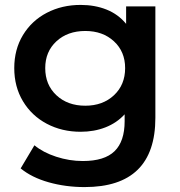

<svg xmlns="http://www.w3.org/2000/svg" viewBox="-20 -560 734 781"><path d="M612 -534V-81Q612 201 324 201Q247 201 178 181.5Q109 162 64 125L120 31Q155 60 208.5 77.5Q262 95 317 95Q405 95 446 55Q487 15 487 -67V-95Q455 -60 409 -42Q363 -24 308 -24Q232 -24 170.5 -56.5Q109 -89 73.5 -148Q38 -207 38 -283Q38 -359 73.5 -417.5Q109 -476 170.5 -508Q232 -540 308 -540Q366 -540 413.5 -521Q461 -502 493 -463V-534ZM489 -283Q489 -350 443.5 -392Q398 -434 327 -434Q255 -434 209.5 -392Q164 -350 164 -283Q164 -215 209.5 -172.5Q255 -130 327 -130Q398 -130 443.5 -172.5Q489 -215 489 -283Z"/></svg>

Font: APTA Sans SemiBold
Style: Bold
Weight: 600
Version: Version 7.200